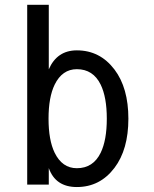

<svg xmlns="http://www.w3.org/2000/svg" viewBox="-20 -752 626 782"><path d="M293 -66.9Q359.4 -66.9 390.1 -129.9Q415 -181.2 415 -268.6Q415 -356 390.1 -407.2Q359.4 -470.2 293 -470.2Q233.4 -470.2 202.6 -407.2Q177.7 -356 177.7 -268.6Q177.7 -181.2 202.6 -129.9Q233.4 -66.9 293 -66.9ZM90.8 0V-732.4H178.7V-469.7Q212.4 -546.9 293 -546.9Q387.2 -546.9 446.3 -468.8Q502.9 -394 502.9 -268.6Q502.9 -143.1 446.3 -68.4Q387.2 9.8 293 9.8Q206.1 9.8 178.7 -67.4V0Z"/></svg>

Font: Consola Mono
Style: Book
Weight: 400
Monospace: yes
Version: Version 2.001